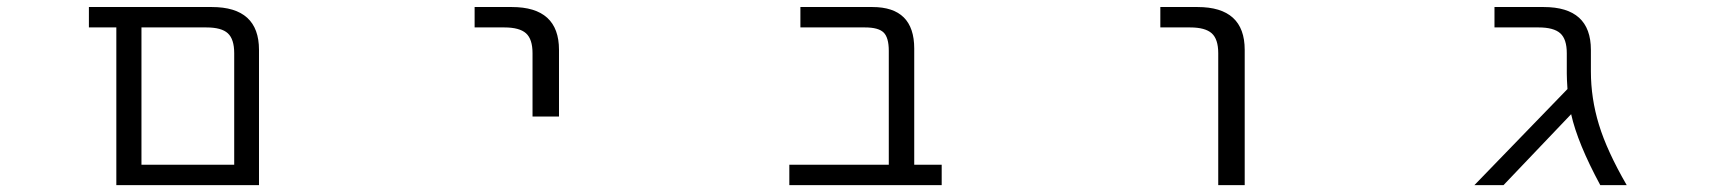

<svg xmlns="http://www.w3.org/2000/svg" viewBox="-20 -540 5040 560"><path d="M663.1 -384.8Q663.1 -425.8 644.5 -442.9Q626 -460 582 -460H392.6V-59.6H663.1ZM392.6 0H319.3V-460H239.3V-519.5H597.7Q735.4 -519.5 735.4 -394.5V0Z M1364.3 -460V-519.5H1472.7Q1610.4 -519.5 1610.4 -394.5V-200.2H1533.2V-384.8Q1533.2 -425.8 1514.2 -442.9Q1495.1 -460 1451.2 -460Z M2572.3 -391.6Q2572.3 -430.7 2557.1 -445.3Q2542 -460 2502.9 -460H2314.5V-519.5H2524.4Q2646.5 -519.5 2646.5 -398.4V-59.6H2726.6V0H2282.2V-59.6H2572.3Z M3364.3 -460V-519.5H3472.7Q3610.4 -519.5 3610.4 -394.5V0H3533.2V-384.8Q3533.2 -425.8 3514.2 -442.9Q3495.1 -460 3451.2 -460Z M4620.1 -332Q4620.1 -252.9 4643.6 -176.3Q4667 -99.6 4724.6 0H4647.5Q4581.1 -123 4562.5 -207L4365.2 0H4280.3L4551.8 -280.3Q4549.8 -310.5 4549.8 -325.2V-384.8Q4549.8 -425.8 4530.8 -442.9Q4511.7 -460 4467.8 -460H4338.9V-519.5H4482.4Q4620.1 -519.5 4620.1 -394.5Z"/></svg>

Font: Gen Shin Gothic Monospace Normal
Style: Regular
Weight: 350
Designer: [Source Han Sans]
Ryoko NISHIZUKA  (kana & ideographs); Paul D. Hunt (Latin, Greek & Cyrillic); Wenlong ZHANG  (bopomofo
Version: Version 1.002.20150607